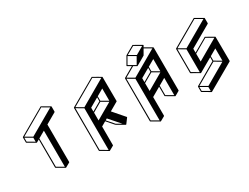

<svg xmlns="http://www.w3.org/2000/svg" viewBox="-81 -1617 3092 2385"><g transform="rotate(-30 1465.0 -424.5)"><path d="M391.1 -15.6Q388.7 -15.6 388.2 -16.1Q387.7 -16.6 277.3 -80.6Q274.4 -82.5 273.9 -85.9L272.9 -488.8Q234.4 -466.8 233.9 -466.8Q233.4 -466.8 232.4 -466.8L229 -467.3L118.7 -531.2Q115.7 -533.2 115.7 -537.1L115.2 -609.9Q115.7 -613.3 118.7 -614.7Q497.1 -833.5 499 -833.5Q501 -833.5 556.9 -801Q612.8 -768.6 613 -768.1Q613.3 -767.6 614.3 -766.6Q615.2 -765.6 615.7 -764.2V-690.9Q615.7 -687 612.8 -685.1L459 -596.2L460.4 -58.6Q460.4 -54.7 457 -52.7Q392.6 -15.6 391.1 -15.6ZM225.6 -484.4V-541.5L128.4 -597.7L128.9 -541ZM231.9 -552.7 595.7 -762.7 499 -819.3 135.3 -609.4ZM384.3 -33.7 382.8 -552.2 286.1 -496.6 287.6 -89.8Z M966.3 75.2H964.4Q964.4 74.7 963.6 74.5Q962.9 74.2 853 10.3Q849.6 8.3 849.6 4.4L847.7 -609.9Q848.1 -613.3 851.1 -615.2Q1229.5 -833.5 1231.4 -833.5Q1233.4 -833.5 1289.3 -801Q1345.2 -768.6 1345.7 -768.1H1346.2L1347.2 -766.1Q1348.1 -766.1 1349.1 -419.9Q1349.1 -416 1345.7 -414.1L1223.1 -343.3Q1361.8 -185.1 1362.3 -182.6Q1362.3 -180.2 1360.8 -178.2L1308.6 -107.9H1308.1Q1308.1 -106.9 1307.1 -106.4Q1306.2 -106 1304.7 -106V-105.5Q1302.7 -106 1301.3 -106.2Q1299.8 -106.4 1244.4 -138.7Q1189 -170.9 1188 -171.9L1100.1 -272.5L1035.2 -234.9L1035.6 32.2Q1035.6 36.1 1032.2 38.1Q968.3 75.2 966.3 75.2ZM959.5 57.1 958 -541.5 861.3 -597.7 862.8 0.5ZM964.4 -552.7 1328.1 -763.2 1231.4 -819.3 867.7 -609.4ZM1271.5 -138.2 1135.7 -293 1111.8 -278.8 1197.3 -181.2ZM1034.2 -449.7 1162.6 -523.9V-579.6L1034.2 -505.4ZM1034.7 -322.3 1266.1 -456.1 1169.4 -512.2 1034.7 -434.1ZM1272.9 -467.3 1272.5 -643.1 1175.8 -587.4V-523.9Z M1698.2 75.2 1696.8 74.7Q1695.8 74.7 1695.3 74.2L1585 10.3Q1582 8.3 1581.5 4.4L1580.1 -609.9Q1580.6 -613.3 1583.5 -615.2L1730 -699.7L1677.2 -730.5Q1673.8 -732.4 1673.8 -736.3L1737.8 -847.7L1739.7 -850.1L1803.7 -887.2Q1867.7 -923.8 1869.1 -923.8Q1871.1 -923.8 1927.2 -891.1Q1983.4 -858.4 1983.9 -857.9L1984.9 -856H1985.4V-855.5L1985.8 -853.5V-852.1L1984.9 -849.6L1973.1 -829.1L2077.1 -769L2079.1 -767.1Q2079.1 -766.6 2079.6 -766.6L2080.1 -764.2Q2080.1 -763.7 2080.6 -763.7L2082 -149.4Q2082 -145.5 2078.6 -143.6L2014.2 -106.4Q2011.2 -106.4 2010.3 -106.9L2009.3 -107.4L1899.4 -171.4Q1896 -173.3 1896 -177.2L1895.5 -309.1L1767.1 -234.9L1768.1 32.2Q1768.1 35.6 1764.6 38.1Q1700.2 75.2 1698.2 75.2ZM2005.9 -124.5 2005.4 -372.6 1908.7 -316.4 1909.2 -180.7ZM1691.9 56.6 1689.9 -541.5 1593.3 -597.7 1595.2 0.5ZM1853.5 -788.1 1965.8 -853 1869.1 -909.2 1756.3 -844.7ZM1788.6 -681.2 1844.2 -778.3 1745.6 -835.4 1689.9 -738.3ZM1696.8 -553.2 2060.5 -763.2 1966.3 -817.9 1922.4 -741.2Q1921.4 -739.7 1856.9 -702.6Q1792.5 -665.5 1791 -665.5Q1789.6 -665.5 1788.8 -665.8Q1788.1 -666 1787.8 -666Q1787.6 -666 1787.6 -666.5L1743.2 -691.9L1600.1 -609.4ZM1766.6 -449.7 1895 -523.9 1894.5 -579.6 1766.6 -505.9ZM2004.9 -467.8 2004.4 -643.1 1908.2 -587.4V-523.9ZM1767.1 -322.3 1998.5 -456.1 1901.4 -512.2 1766.6 -434.6Z M2430.7 75.2H2428.7L2317.4 10.3Q2314 8.3 2314 4.9V-67.9Q2314.5 -71.3 2317.4 -73.2L2627.9 -252.9V-308.6Q2432.1 -195.3 2430.2 -195.3Q2428.7 -195.3 2316.4 -260.3Q2313.5 -262.2 2313.5 -266.1L2312.5 -609.4Q2313 -612.8 2315.4 -614.7Q2694.3 -833.5 2695.8 -833.5Q2697.8 -833.5 2810.1 -768.1H2810.5Q2810.5 -767.6 2810.8 -767.3Q2811 -767.1 2811.5 -767.1L2812.5 -763.2Q2813 -763.2 2813 -690.4Q2813 -687 2809.6 -684.6L2499 -505.4V-449.2Q2694.8 -562.5 2696.8 -562.5Q2698.7 -562.5 2754.6 -530Q2810.5 -497.6 2811 -497.1H2811.5L2812.5 -495.1Q2813.5 -495.1 2814.5 -148.9Q2814.5 -145 2811 -143.1Q2433.1 75.2 2430.7 75.2ZM2499.5 -322.3 2793.5 -492.2 2696.8 -548.3 2499 -434.1ZM2423.3 -213.9 2422.4 -541 2325.7 -597.7 2326.7 -270ZM2429.2 -552.7 2793 -762.7 2695.8 -818.8 2332 -608.9ZM2424.3 57.1 2423.8 0.5 2327.1 -56.2V1ZM2430.7 -11.2 2731.4 -185.1 2634.8 -241.2 2334 -67.4ZM2738.3 -196.3 2737.8 -372.1 2641.1 -316.4V-252.9Z"/></g></svg>

Font: 3D Isometric
Style: Bold
Weight: 700
Designer: GGBotNet
Foundry: GGBotNet
Version: 1.14